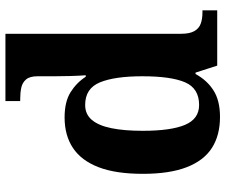

<svg xmlns="http://www.w3.org/2000/svg" viewBox="-80 -720 810 689"><g transform="rotate(-90 324.5 -375.0)"><path d="M249.9 10Q184.1 10 138.7 -19Q93.3 -48 69.5 -109.5Q45.7 -171 45.7 -267Q45.7 -364 69.5 -425.8Q93.3 -487.6 138.5 -517.7Q183.7 -547.7 247.9 -547.7Q304.2 -547.7 338.4 -526.4Q372.6 -505.1 394 -471.9H399.4Q397.6 -495.8 396.7 -526.6Q395.8 -557.3 395.8 -584.2V-644.8Q395.8 -672.4 384.5 -685.8Q373.3 -699.1 355 -703.1Q336.7 -707 314.8 -707H306.9V-760H548.3V-129.1Q548.3 -99 557.8 -82.2Q567.3 -65.5 584.3 -59.3Q601.4 -53 624.5 -53H632.5V0H434L409 -77.8H403.9Q381.9 -37 345.3 -13.5Q308.7 10 249.9 10ZM292.8 -65Q352.3 -65 374 -115.2Q395.8 -165.4 395.8 -268.7Q395.8 -367.5 374 -420.7Q352.3 -473.9 292.8 -473.9Q259.6 -473.9 239.3 -450Q219 -426.1 209.6 -380.3Q200.1 -334.5 200.1 -267.6Q200.1 -166.4 221.4 -115.7Q242.7 -65 292.8 -65Z"/></g></svg>

Font: Noto Serif Khmer
Style: Regular
Weight: 400
Designer: Danh Hong and the Monotype Design Team
Foundry: Monotype Imaging Inc.
Version: Version 2.003